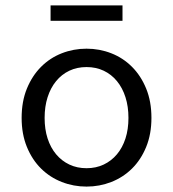

<svg xmlns="http://www.w3.org/2000/svg" viewBox="-20 -678 640 710"><path d="M300 12Q252 12 208.5 -5Q165 -22 132 -54.5Q99 -87 79.5 -134.5Q60 -182 60 -242Q60 -303 79.5 -350.5Q99 -398 132 -431Q165 -464 208.5 -481Q252 -498 300 -498Q348 -498 391.5 -481Q435 -464 468 -431Q501 -398 520.5 -350.5Q540 -303 540 -242Q540 -182 520.5 -134.5Q501 -87 468 -54.5Q435 -22 391.5 -5Q348 12 300 12ZM300 -56Q335 -56 363.5 -69.5Q392 -83 412.5 -107.5Q433 -132 444 -166Q455 -200 455 -242Q455 -284 444 -318.5Q433 -353 412.5 -378Q392 -403 363.5 -416.5Q335 -430 300 -430Q265 -430 236.5 -416.5Q208 -403 187.5 -378Q167 -353 156 -318.5Q145 -284 145 -242Q145 -200 156 -166Q167 -132 187.5 -107.5Q208 -83 236.5 -69.5Q265 -56 300 -56ZM167 -601V-658H433V-601Z"/></svg>

Font: Source Code Pro
Style: Regular
Weight: 400
Monospace: yes
Designer: Paul D. Hunt, Teo Tuominen
Foundry: Adobe Systems Incorporated
Version: Version 2.030;PS 1.000;hotconv 16.6.51;makeotf.lib2.5.65220